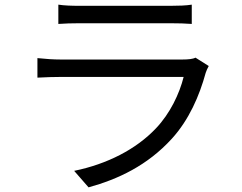

<svg xmlns="http://www.w3.org/2000/svg" viewBox="-20 -765 1040 826"><path d="M231 -745V-662C258 -664 290 -665 321 -665C376 -665 657 -665 713 -665C747 -665 781 -664 805 -662V-745C781 -741 746 -740 714 -740C655 -740 375 -740 321 -740C289 -740 257 -741 231 -745ZM878 -481 821 -517C810 -511 789 -509 766 -509C715 -509 289 -509 239 -509C212 -509 178 -511 141 -515V-431C177 -433 215 -434 239 -434C299 -434 721 -434 770 -434C752 -362 712 -277 651 -213C566 -123 441 -59 299 -30L361 41C488 6 614 -53 719 -168C793 -249 838 -353 865 -452C867 -459 873 -472 878 -481Z"/></svg>

Font: Noto Sans Mono CJK SC
Style: Regular
Weight: 400
Designer: Ryoko NISHIZUKA 西塚涼子 (kana, bopomofo & ideographs); Paul D. Hunt (Latin, Greek & Cyrillic); Sandoll Communications 산돌커뮤니
Foundry: Adobe
Version: Version 2.004;hotconv 1.0.118;makeotfexe 2.5.65603